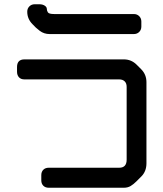

<svg xmlns="http://www.w3.org/2000/svg" viewBox="-20 -780 768 902"><path d="M174 67Q174 83 183.5 92.5Q193 102 209 102H562Q580 102 593.5 94Q607 86 621 72L644 49Q668 25 668 -13V-394Q668 -430 643 -455L622 -476Q597 -501 562 -501H95Q60 -501 60 -465V-443Q60 -427 69 -417Q78 -407 95 -407H540Q556 -407 565.5 -398Q575 -389 575 -372V-30Q575 8 540 8H209Q193 8 183.5 17.5Q174 27 174 43ZM133 -666Q147 -650 167 -635Q187 -620 213 -620H609Q624 -620 634 -630Q644 -640 644 -655V-679Q644 -694 634 -704Q624 -714 609 -714H235Q210 -714 205 -722Q200 -730 200 -738Q200 -747 190 -753.5Q180 -760 165 -760H143Q128 -760 118 -750Q108 -740 108 -725Q108 -691 133 -666Z"/></svg>

Font: WDXL Lubrifont SC
Style: Regular
Weight: 400
Designer: [WDXL Lubrifont] Copyright 2020-2022 (c) NightFurySL2001, Skr-ZERO; [ZCOOL QingKe HuangYou] Copyright 2018-2022 (c) The 
Version: Version 2.001;hotconv 1.1.1;makeotfexe 2.6.0